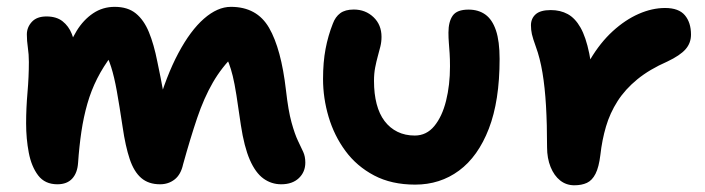

<svg xmlns="http://www.w3.org/2000/svg" viewBox="-20 -540 2099 572"><path d="M151 9Q113.8 9 93.7 -17.4Q73.6 -43.8 65.7 -85.3Q57.8 -126.8 57.8 -172.4Q57.8 -217.4 61.9 -264.4Q66 -311.4 66 -355.4Q66 -378 63 -398.1Q60 -418.2 60 -437.4Q60 -458.6 74.8 -474.8Q89.6 -491 118.4 -491Q148.2 -491 166.4 -476.6Q184.6 -462.2 193.8 -439.3Q203 -416.4 204.6 -389.6L175.8 -371.6Q188 -415 208.3 -448Q228.6 -481 257.3 -500.3Q286 -519.6 321.6 -519.6Q360.6 -519.6 384.7 -500Q408.8 -480.4 423.7 -444.1Q438.6 -407.8 448.8 -356Q459.4 -306 466 -268.9Q472.6 -231.8 476.4 -207.4L447.8 -217.8Q475.4 -314.2 511.3 -381.6Q547.2 -449 587.6 -484.3Q628 -519.6 667.8 -519.6Q745.4 -519.6 781.6 -457.1Q817.8 -394.6 832 -270.8Q838.8 -210.4 848.5 -175.3Q858.2 -140.2 867.7 -120.5Q877.2 -100.8 883.4 -87.3Q889.6 -73.8 889.6 -55.6Q889.6 -27.6 870.3 -9.3Q851 9 817.8 9Q788.4 9 764.7 -8.2Q741 -25.4 724.2 -64Q707.4 -102.6 697.6 -167.2Q689.8 -221.8 684.3 -256.7Q678.8 -291.6 673.4 -313.5Q668 -335.4 661.9 -351.4Q655.8 -367.4 646.8 -383.2L678.4 -376.6Q640.6 -340 614.1 -294.1Q587.6 -248.2 567.4 -188.5Q547.2 -128.8 525.4 -50.2Q518.8 -20 500.4 -5.5Q482 9 456.8 9Q422.6 9 400.8 -9.7Q379 -28.4 366.3 -66.5Q353.6 -104.6 345.4 -161.2Q335.6 -226.6 328 -268.8Q320.4 -311 311.2 -340.1Q302 -369.2 287.8 -394.2L313.2 -375.2Q287.8 -342 269.7 -306.3Q251.6 -270.6 240.3 -231.1Q229 -191.6 222.5 -147.9Q216 -104.2 212.6 -54.8Q210.6 -24.8 195.1 -7.9Q179.6 9 151 9Z M1216.8 10Q1146.4 10 1094.6 -17.3Q1042.8 -44.6 1009.2 -90.2Q975.6 -135.8 959 -191.7Q942.4 -247.6 942.4 -304.6Q942.4 -354.8 949.9 -394.3Q957.4 -433.8 971.6 -469.6Q979 -489.8 993.7 -500.7Q1008.4 -511.6 1034 -511.6Q1068.8 -511.6 1092.7 -488.9Q1116.6 -466.2 1116.6 -430.2Q1116.6 -415 1113.1 -401.1Q1109.6 -387.2 1105.4 -372Q1101.2 -356.8 1097.7 -338.9Q1094.2 -321 1094.2 -299Q1094.2 -260.6 1102.1 -230.3Q1110 -200 1125.8 -179.2Q1141.6 -158.4 1164.3 -147.3Q1187 -136.2 1215.6 -136.2Q1250.6 -136.2 1273.9 -164.5Q1297.2 -192.8 1308.9 -239.7Q1320.6 -286.6 1320.6 -342.4Q1320.6 -364.4 1319.5 -381.1Q1318.4 -397.8 1317.2 -412.3Q1316 -426.8 1316 -442.8Q1316 -475.4 1328.7 -493.4Q1341.4 -511.4 1375.8 -511.4Q1405.4 -511.4 1426 -496.6Q1446.6 -481.8 1457.5 -449.5Q1468.4 -417.2 1468.4 -364.2Q1468.4 -239.4 1436.3 -156.5Q1404.2 -73.6 1347.6 -31.8Q1291 10 1216.8 10Z M1691 12Q1667 12 1648.9 -2.3Q1630.8 -16.6 1620.3 -42.5Q1609.8 -68.4 1609.8 -101.4Q1609.8 -170.2 1606.6 -225Q1603.4 -279.8 1596.1 -323.4Q1588.8 -367 1576.6 -400.2Q1567.4 -425.6 1564.6 -438.2Q1561.8 -450.8 1561.8 -464.6Q1561.8 -484.8 1575.8 -497.4Q1589.8 -510 1621 -510Q1649.4 -510 1671.4 -498Q1693.4 -486 1709.4 -457.9Q1725.4 -429.8 1735.5 -380.7Q1745.6 -331.6 1749.4 -256.8L1690.4 -247.6Q1708.8 -313 1738.5 -363Q1768.2 -413 1805.4 -447Q1842.6 -481 1882.7 -498.6Q1922.8 -516.2 1961.4 -516.2Q2002.2 -516.2 2020.4 -494.5Q2038.6 -472.8 2038.6 -437Q2038.6 -411.8 2022.4 -393.3Q2006.2 -374.8 1968.4 -356.8Q1915 -333.4 1878.7 -303.7Q1842.4 -274 1819.8 -238.6Q1797.2 -203.2 1785.4 -163.2Q1773.6 -123.2 1768.6 -78.4Q1764.2 -42 1754.2 -22.3Q1744.2 -2.6 1728.6 4.7Q1713 12 1691 12Z"/></svg>

Font: Shantell Sans Light
Style: Regular
Weight: 300
Designer: Stephen Nixon, Anya Danilova, Shantell Martin
Foundry: Arrow Type
Version: Version 1.011;[c5ecc13dd]